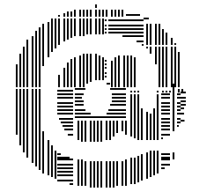

<svg xmlns="http://www.w3.org/2000/svg" viewBox="-20 -716 896 872"><path d="M60 -104H52V-312H60ZM76 -56H68V-312H76ZM92 -24H84V-312H92ZM108 0H100V-312H108ZM132 24H124V-312H132ZM148 40H140V-312H148ZM164 56H156V-312H164ZM180 72H172V-120H180ZM204 80H196V-80H204ZM220 88H212V-56H220ZM236 96H228V-32H236ZM312 124H296V116H312ZM312 108H240V100H312ZM312 84H240V76H312ZM312 68H240V60H312ZM312 52H240V44H312ZM312 36H240V28H312ZM312 12H240V4H312ZM296 4H240V-4H296ZM256 -12H240V-20H256ZM312 -100H288V-108H312ZM312 -124H272V-132H312ZM312 -140H264V-148H312ZM312 -156H256V-164H312ZM312 -172H248V-180H312ZM312 -196H240V-204H312ZM312 -212H240V-220H312ZM312 -228H240V-236H312ZM312 -244H240V-252H312ZM312 -268H240V-276H312ZM312 -284H240V-292H312ZM312 -300H240V-308H312ZM340 128H332V8H340ZM340 -80H332V-168H340ZM356 128H348V8H356ZM356 -72H348V-168H356ZM372 128H364V16H372ZM372 -72H364V-168H372ZM396 136H388V16H396ZM396 -72H388V-168H396ZM412 136H404V16H412ZM412 -72H404V-168H412ZM428 136H420V16H428ZM428 -72H420V-168H428ZM444 136H436V16H444ZM444 -72H436V-168H444ZM468 136H460V16H468ZM468 -80H460V-168H468ZM484 136H476V16H484ZM484 -80H476V-168H484ZM500 136H492V16H500ZM500 -96H492V-168H500ZM516 128H508V16H516ZM516 -112H508V-168H516ZM540 128H532V16H540ZM540 -120H532V-168H540ZM556 128H548V8H556ZM556 -104H548V-168H556ZM552 -180H320V-188H552ZM392 -196H320V-204H392ZM552 -196H464V-204H552ZM368 -212H320V-220H368ZM552 -212H472V-220H552ZM360 -236H320V-244H360ZM552 -236H480V-244H552ZM360 -252H320V-260H360ZM552 -252H488V-260H552ZM352 -268H320V-276H352ZM552 -268H488V-276H552ZM360 -284H320V-292H360ZM552 -284H488V-292H552ZM368 -308H320V-316H368ZM552 -308H480V-316H552ZM580 120H572V0H580ZM580 -96H572V-288H580ZM596 120H588V0H596ZM596 -88H588V-288H596ZM612 112H604V-8H612ZM612 -80H604V-288H612ZM628 104H620V-16H628ZM628 -80H620V-224H628ZM652 96H644V-24H652ZM652 -80H644V-208H652ZM668 88H660V-32H668ZM668 -80H660V-200H668ZM684 80H676V-32H684ZM684 -80H676V-224H684ZM700 72H692V-32H700ZM700 -80H692V-288H700ZM728 52H712V44H728ZM752 36H712V28H752ZM752 12H712V4H752ZM752 4H712V-4H752ZM752 -12H712V-20H752ZM720 -84H712V-92H720ZM752 -100H712V-108H752ZM752 -124H712V-132H752ZM752 -140H712V-148H752ZM752 -156H712V-164H752ZM752 -172H712V-180H752ZM752 -196H712V-204H752ZM752 -212H712V-220H752ZM752 -228H712V-236H752ZM752 -244H712V-252H752ZM752 -268H712V-276H752ZM752 -284H712V-292H752ZM580 -296H572V-304H580ZM596 -296H588V-304H596ZM612 -296H604V-304H612ZM700 -296H692V-304H700ZM724 -296H716V-304H724ZM740 -296H732V-304H740ZM756 -296H748V-304H756ZM772 8H764V-24H772ZM772 -120H764V-296H772ZM792 -140H784V-148H792ZM800 -156H784V-164H800ZM800 -172H784V-180H800ZM800 -196H784V-204H800ZM800 -212H784V-220H800ZM800 -228H784V-236H800ZM800 -244H784V-252H800ZM800 -268H784V-276H800ZM800 -284H784V-292H800ZM818 -164H800V-172H818ZM816 -196H800V-204H816ZM816 -220H800V-228H816ZM824 -236H800V-244H824ZM824 -252H800V-260H824ZM824 -268H800V-276H824ZM824 -292H800V-300H824ZM772 -296H764V-312H772ZM796 -296H788V-312H796ZM812 -296H804V-312H812ZM772 -312H764V-336H772ZM60 -320H52V-424H60ZM76 -320H68V-472H76ZM92 -320H84V-504H92ZM108 -320H100V-536H108ZM132 -320H124V-552H132ZM148 -320H140V-576H148ZM164 -320H156V-592H164ZM180 -416H172V-608H180ZM204 -456H196V-616H204ZM220 -480H212V-632H220ZM236 -496H228V-632H236ZM252 -320H244V-376H252ZM252 -512H244V-632H252ZM276 -320H268V-408H276ZM276 -528H268V-632H276ZM292 -320H284V-432H292ZM292 -536H284V-632H292ZM308 -320H300V-448H308ZM308 -544H300V-632H308ZM324 -320H316V-456H324ZM324 -552H316V-632H324ZM348 -320H340V-464H348ZM348 -552H340V-632H348ZM364 -320H356V-472H364ZM364 -552H356V-632H364ZM380 -336H372V-472H380ZM380 -560H372V-632H380ZM396 -344H388V-472H396ZM396 -560H388V-632H396ZM420 -352H412V-472H420ZM420 -560H412V-632H420ZM436 -352H428V-464H436ZM436 -560H428V-632H436ZM452 -352H444V-456H452ZM452 -560H444V-632H452ZM480 -332H464V-340H480ZM464 -364H456V-372H464ZM464 -380H456V-388H464ZM464 -404H456V-412H464ZM464 -420H456V-428H464ZM464 -436H456V-444H464ZM464 -564H456V-572H464ZM464 -580H456V-588H464ZM464 -596H456V-604H464ZM464 -620H456V-628H464ZM492 -320H484V-440H492ZM508 -320H500V-456H508ZM524 -320H516V-464H524ZM548 -320H540V-464H548ZM564 -320H556V-464H564ZM580 -320H572V-464H580ZM596 -320H588V-456H596ZM632 -508H624V-516H632ZM632 -524H600V-532H632ZM632 -548H536V-556H632ZM632 -564H472V-572H632ZM632 -580H472V-588H632ZM632 -596H472V-604H632ZM632 -620H472V-628H632ZM652 -496H644V-504H652ZM668 -472H660V-504H668ZM692 -424H684V-504H692ZM708 -320H700V-504H708ZM724 -320H716V-504H724ZM740 -320H732V-504H740ZM764 -320H756V-504H764ZM780 -320H772V-504H780ZM796 -320H788V-480H796ZM652 -512H644V-608H652ZM668 -512H660V-608H668ZM692 -512H684V-608H692ZM708 -512H700V-608H708ZM724 -512H716V-584H724ZM740 -512H732V-568H740ZM764 -512H756V-544H764ZM780 -512H772V-520H780ZM656 -628H632V-636H656ZM252 -640H244V-648H252ZM276 -640H268V-656H276ZM292 -640H284V-664H292ZM308 -640H300V-664H308ZM324 -640H316V-672H324ZM348 -640H340V-672H348ZM364 -640H356V-672H364ZM380 -640H372V-672H380ZM396 -640H388V-672H396ZM420 -640H412V-672H420ZM436 -640H428V-672H436ZM452 -640H444V-672H452ZM468 -640H460V-672H468ZM492 -640H484V-672H492ZM508 -640H500V-672H508ZM524 -640H516V-672H524ZM540 -640H532V-672H540ZM616 -644H552V-652H616ZM420 -680H412V-696H420Z"/></svg>

Font: Rubik Lines
Style: Regular
Weight: 400
Designer: Hubert and Fischer, NaN
Foundry: Hubert and Fischer, NaN
Version: Version 2.201